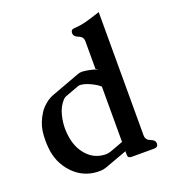

<svg xmlns="http://www.w3.org/2000/svg" viewBox="-136 -835 873 963"><g transform="rotate(-20 300.5 -353.5)"><path d="M386.7 -27.3 269.5 15.6Q251.5 22 238.8 22H218.3Q143.1 18.1 90.3 -37.6Q37.1 -94.2 29.8 -174.8Q27.8 -195.3 27.8 -214.8Q27.8 -240.7 31.2 -265.1Q37.6 -308.6 64.9 -351.6Q78.1 -374.5 110.8 -399.4Q123 -407.7 137.7 -414.1Q177.2 -428.7 216.6 -443.4Q255.9 -458 295.4 -472.7Q306.2 -476.6 315.9 -476.6H318.8Q352.1 -475.1 398.9 -460H399.9Q399.9 -460.4 386.7 -466.8V-613.8Q386.7 -638.7 362.3 -647.5Q337.9 -656.2 337.9 -675.3Q337.9 -695.3 359.9 -695.3Q390.1 -696.8 420.7 -704.8Q451.2 -712.9 499.5 -729V-71.3Q499.5 -45.9 523.9 -37.4Q548.3 -28.8 548.3 -10.3Q548.3 9.8 525.9 9.8H407.2Q386.7 9.8 386.7 -6.3ZM386.7 -372.6Q369.1 -388.2 339.4 -402.1Q309.6 -416 287.6 -417H286.1Q279.3 -417 271.5 -414.1Q253.9 -407.7 236.6 -401.1Q219.2 -394.5 201.7 -388.2Q192.4 -384.3 187 -378.4Q158.7 -348.1 148.9 -304.7Q140.6 -270.5 140.6 -237.3Q140.6 -227.1 141.6 -215.8Q147 -147.9 178.2 -106Q208.5 -63.5 253.4 -51.3Q270 -46.4 287.1 -46.4Q292.5 -46.4 297.9 -46.9Q306.6 -47.9 319.8 -52.2Q331.1 -56.2 355 -65.2Q378.9 -74.2 386.7 -77.1Z"/></g></svg>

Font: Caudex
Style: Bold
Weight: 700
Version: Version 1.01